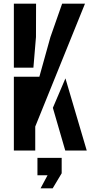

<svg xmlns="http://www.w3.org/2000/svg" viewBox="-20 -820 498 1046"><path d="M55.5 0V-402H194.5L254.5 -617.5L318.5 -800H443L172 -130.5V0ZM335.5 0 268 -232.5 336.5 -393 452.5 0ZM55.5 -451.5V-800H176.5L176 -618.5L162 -451.5ZM201 206 239 135H184V40H316V124L267 206Z"/></svg>

Font: Big Shoulders Stencil Text Thin
Style: Bold
Weight: 700
Version: Version 2.001